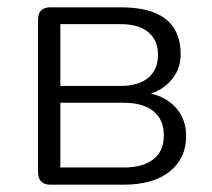

<svg xmlns="http://www.w3.org/2000/svg" viewBox="-20 -505 579 525"><path d="M145 -47H318Q371 -47 399.5 -69.5Q428 -92 428 -135Q428 -178 399.5 -201Q371 -224 318 -224H145ZM145 -270H310Q359 -270 385.5 -292.5Q412 -315 412 -355Q412 -395 385.5 -417Q359 -439 310 -439H145ZM118 0Q84 0 84 -35V-451Q84 -485 118 -485H310Q474 -485 474 -357Q474 -319 452 -290.5Q430 -262 393 -249Q437 -239 463 -208Q489 -177 489 -133Q489 -72 444 -36Q399 0 318 0Z"/></svg>

Font: Chiron GoRound TC L
Style: Regular
Weight: 300
Designer: Ryoko NISHIZUKA 西塚涼子 (kana, bopomofo & ideographs); Paul D. Hunt (Latin, Greek & Cyrillic); Sandoll Communications 산돌커뮤니
Foundry: Adobe
Version: Version 1.000;hotconv 1.1.1;makeotfexe 2.6.0